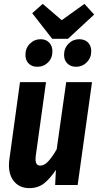

<svg xmlns="http://www.w3.org/2000/svg" viewBox="-20 -953 506 989"><path d="M26 -103Q26 -119 29 -137L83 -530H217L164 -149Q163 -143 163 -133Q163 -100 187 -100Q209 -100 230 -123.5Q251 -147 272 -184L321 -530H454L380 0H264L268 -78Q238 -33 207 -8.5Q176 16 131 16Q83 16 54.5 -16Q26 -48 26 -103ZM465 -878 330 -753H249L146 -885L200 -933L298 -849L415 -933ZM111 -670Q111 -705 134 -728Q157 -751 189 -751Q217 -751 233.5 -733.5Q250 -716 250 -689Q250 -654 227.5 -631.5Q205 -609 172 -609Q144 -609 127.5 -626Q111 -643 111 -670ZM310 -670Q310 -705 333 -728Q356 -751 388 -751Q417 -751 433.5 -734Q450 -717 450 -689Q450 -655 427 -632Q404 -609 372 -609Q344 -609 327 -626Q310 -643 310 -670Z"/></svg>

Font: Fira Sans Compressed SemiBold
Style: Italic
Weight: 600
Width: 1
Italic angle: -8°
Designer: bBox Type GmbH & Carrois Corporate GbR & Edenspiekermann AG
Foundry: bBox Type GmbH & Carrois Corporate GbR & Edenspiekermann AG
Version: Version 4.301